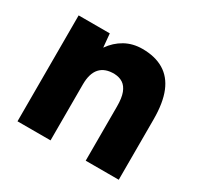

<svg xmlns="http://www.w3.org/2000/svg" viewBox="-117 -648 807 785"><g transform="rotate(30 286.5 -256.0)"><path d="M51 0V-500H198L204 -436Q229 -472 265 -492Q301 -512 346 -512Q406 -512 447 -487.5Q488 -463 508.5 -413Q529 -363 529 -285V0H373V-256Q373 -296 364 -319.5Q355 -343 338.5 -354Q322 -365 298 -366Q253 -367 230 -341.5Q207 -316 207 -264V0Z"/></g></svg>

Font: Figtree ExtraBold
Style: Regular
Weight: 800
Designer: Erik Kennedy
Foundry: Erik Kennedy
Version: Version 2.002